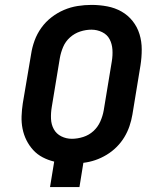

<svg xmlns="http://www.w3.org/2000/svg" viewBox="-20 -763 640 783"><path d="M184 0 201 -104Q176 -110 154 -121.5Q132 -133 115.5 -151Q99 -169 88 -191Q77 -213 72 -238Q67 -263 68 -289.5Q69 -316 73 -342L107 -543Q111 -570 121 -597.5Q131 -625 148.5 -649.5Q166 -674 190 -692.5Q214 -711 241 -722.5Q268 -734 296.5 -738.5Q325 -743 353 -743Q386 -743 417.5 -737Q449 -731 475.5 -716Q502 -701 521 -677Q540 -653 549 -623.5Q558 -594 558 -561.5Q558 -529 553 -497L520 -296Q516 -272 508 -248.5Q500 -225 487 -203.5Q474 -182 455.5 -163.5Q437 -145 414.5 -131.5Q392 -118 368.5 -110Q345 -102 320 -99L304 0ZM273 -197Q296 -197 319.5 -204.5Q343 -212 361 -228.5Q379 -245 389 -267.5Q399 -290 403 -313L436 -513Q440 -537 438.5 -560.5Q437 -584 427 -603Q417 -622 396.5 -632Q376 -642 353 -642Q330 -642 307 -634.5Q284 -627 265.5 -610.5Q247 -594 237.5 -571.5Q228 -549 224 -526L191 -326Q187 -302 188 -278.5Q189 -255 199.5 -236Q210 -217 230 -207Q250 -197 273 -197Z"/></svg>

Font: Iosevka Aile Oblique
Style: Bold
Weight: 700
Italic angle: -9°
Designer: Belleve Invis
Foundry: Belleve Invis
Version: Version 31.1.0; ttfautohint (v1.8.4)